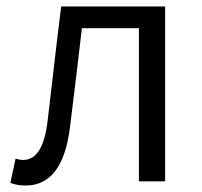

<svg xmlns="http://www.w3.org/2000/svg" viewBox="-20 -560 625 593"><path d="M59 13C135 13 181 -46 196 -166C209 -269 221 -371 233 -473H409V0H490V-540H169C154 -422 141 -304 127 -186C117 -103 91 -66 52 -66C42 -66 35 -68 28 -70L12 5C27 10 40 13 59 13Z"/></svg>

Font: Source Han Sans JP Normal
Style: Regular
Weight: 350
Designer: Ryoko NISHIZUKA 西塚涼子 (kana, bopomofo & ideographs); Paul D. Hunt (Latin, Greek & Cyrillic); Sandoll Communications 산돌커뮤니
Foundry: Adobe
Version: Version 2.002;hotconv 1.0.116;makeotfexe 2.5.65601